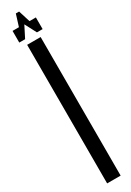

<svg xmlns="http://www.w3.org/2000/svg" viewBox="-250 -914 623 912"><g transform="rotate(-30 62.0 -458.0)"><path d="M33 -852 53 -916H71L91 -852H126V-788H95L62 -851L30 -788H-2V-852ZM25 0V-760H99V0Z"/></g></svg>

Font: Commune Nuit Debout
Style: Regular
Weight: 400
Designer: Sébastien Marchal
Foundry: Sébastien Marchal
Version: Version 1.003;PS 1.3;hotconv 1.0.88;makeotf.lib2.5.647800